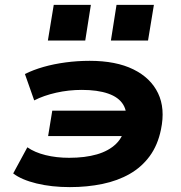

<svg xmlns="http://www.w3.org/2000/svg" viewBox="-20 -755 741 786"><path d="M266 11Q191 11 129.5 -4Q68 -19 34 -45L92 -152Q122 -131 166.5 -120Q211 -109 263 -109Q328 -109 376.5 -123Q425 -137 455 -166Q485 -195 493 -242L515 -198H177L194 -302H533L495 -251Q503 -296 484.5 -326.5Q466 -357 422.5 -372Q379 -387 315 -387Q261 -387 210 -375.5Q159 -364 120 -344L82 -452Q116 -469 158 -481Q200 -493 248.5 -499.5Q297 -506 347 -506Q455 -506 526 -471Q597 -436 627 -373.5Q657 -311 639 -225Q626 -161 593 -116Q560 -71 511 -43Q462 -15 399.5 -2Q337 11 266 11ZM434 -589 457 -735H610L586 -589ZM176 -589 200 -735H352L329 -589Z"/></svg>

Font: Nunito Sans 10pt Expanded ExtraBold
Style: Italic
Weight: 800
Width: 7
Italic angle: -9°
Designer: Vernon Adams
Foundry: Vernon Adams
Version: Version 3.101;gftools[0.9.27]